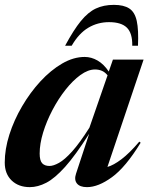

<svg xmlns="http://www.w3.org/2000/svg" viewBox="-22 -757 614 789"><path d="M290.5 -43.5 344.5 -207.5Q288 -118.5 245.5 -71.2Q203 -24 168.2 -6Q133.5 12 100.5 12Q54.5 12 26 -15.2Q-2.5 -42.5 -2.5 -89Q-2.5 -144 16.5 -203.8Q35.5 -263.5 68.8 -320.2Q102 -377 144.2 -422.8Q186.5 -468.5 233.2 -495.8Q280 -523 326 -523Q353.5 -523 379 -508.2Q404.5 -493.5 425 -463L442 -512H568L419.5 -71Q444.5 -78 477 -102.5Q509.5 -127 550.5 -175L556 -170.5Q494.5 -70 438.2 -29Q382 12 335.5 12Q306 12 294 -3.2Q282 -18.5 290.5 -43.5ZM141 -126Q141 -97.5 151.2 -86.2Q161.5 -75 181.5 -75Q197.5 -75 220.5 -87.8Q243.5 -100.5 274.2 -134.5Q305 -168.5 345.5 -232.5L420 -447.5Q409 -461 396.2 -466.2Q383.5 -471.5 368.5 -471.5Q340 -471.5 308.5 -448.8Q277 -426 247.2 -388.2Q217.5 -350.5 193.5 -304.8Q169.5 -259 155.2 -212.5Q141 -166 141 -126ZM426 -666Q379.5 -666 340.8 -643Q302 -620 272.5 -569H245.5Q280.5 -634 310.2 -670.5Q340 -707 372 -722Q404 -737 446 -737Q486.5 -737 509.2 -722.2Q532 -707.5 540 -670.8Q548 -634 545 -569H521.5Q522.5 -620.5 499.5 -643.2Q476.5 -666 426 -666Z"/></svg>

Font: Newsreader 72pt SemiBold
Style: Italic
Weight: 600
Italic angle: -17°
Designer: Hugues Gentile
Foundry: Production Type
Version: Version 1.003; ttfautohint (v1.8.3)